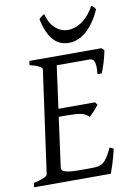

<svg xmlns="http://www.w3.org/2000/svg" viewBox="-92 -886 645 943"><g transform="rotate(-10 231.0 -414.5)"><path d="M418 -119.1Q408.2 -76.7 398.2 -45.4Q388.2 -14.2 382.8 0H0L2.9 -21Q33.7 -27.8 52.2 -35.9Q70.8 -43.9 71.8 -50.8L143.1 -564Q144 -569.8 128.9 -578.6Q113.8 -587.4 82 -594.2L85 -615.2H444.8L457 -603Q454.6 -590.3 450.9 -575.2Q447.3 -560.1 442.6 -544.9Q438 -529.8 433.1 -516.1Q428.2 -502.4 423.8 -493.2H402.8Q405.3 -515.6 404.8 -530.5Q404.3 -545.4 400.9 -554.4Q397.5 -563.5 391.6 -567.1Q385.7 -570.8 377 -570.8H213.4L184.6 -358.9H367.2L377 -345.2Q372.1 -338.4 366 -331.1Q359.9 -323.7 353.3 -316.7Q346.7 -309.6 340.3 -303.5Q334 -297.4 329.1 -293Q321.3 -301.3 312.5 -306.4Q303.7 -311.5 290.8 -314.5Q277.8 -317.4 259 -318.6Q240.2 -319.8 212.9 -319.8H179.2L146 -75.2Q145 -67.9 147.5 -62.3Q149.9 -56.6 159.2 -52.5Q168.5 -48.3 186 -46.1Q203.6 -43.9 232.9 -43.9H292Q312.5 -43.9 326.7 -46.4Q340.8 -48.8 352.3 -57.4Q363.8 -65.9 374.5 -82.5Q385.3 -99.1 398.9 -127.9ZM451.7 -808.1Q433.6 -768.6 413.8 -741.9Q394 -715.3 373.5 -699.2Q353 -683.1 332.5 -676Q312 -668.9 292.5 -668.9Q271 -668.9 252.2 -676Q233.4 -683.1 217.8 -699.5Q202.1 -715.8 189.9 -742.4Q177.7 -769 169.4 -808.1Q176.3 -816.4 182.6 -820.8Q189 -825.2 196.3 -829.1Q203.1 -802.2 214.6 -783.7Q226.1 -765.1 240 -753.7Q253.9 -742.2 269 -737.1Q284.2 -731.9 298.3 -731.9Q313.5 -731.9 331.1 -737.1Q348.6 -742.2 366 -753.7Q383.3 -765.1 399.9 -783.7Q416.5 -802.2 430.7 -829.1Q437.5 -825.2 442.1 -821.3Q446.8 -817.4 451.7 -808.1Z"/></g></svg>

Font: Gentium Plus Afr
Style: Italic
Weight: 400
Italic angle: -8°
Designer: J. Victor Gaultney, Annie Olsen, Iska Routamaa, Becca Hirsbrunner
Foundry: SIL International
Version: Version 5.000